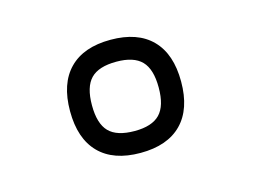

<svg xmlns="http://www.w3.org/2000/svg" viewBox="-47 -740 480 364"><g transform="rotate(-15 193.5 -558.0)"><path d="M191 -447Q138 -447 110 -475.5Q82 -504 82 -558Q82 -612 110 -640.5Q138 -669 191 -669Q244 -669 272 -640.5Q300 -612 300 -558Q300 -504 272 -475.5Q244 -447 191 -447ZM191 -490Q225 -490 240.5 -506Q256 -522 256 -558Q256 -594 240.5 -610Q225 -626 191 -626Q156 -626 140.5 -610Q125 -594 125 -558Q125 -522 140.5 -506Q156 -490 191 -490Z"/></g></svg>

Font: Maven Pro Medium
Style: Regular
Weight: 500
Designer: Joe Prince
Foundry: Joe Prince
Version: Version 2.103